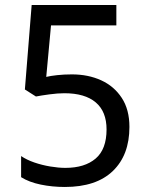

<svg xmlns="http://www.w3.org/2000/svg" viewBox="-20 -734 591 764"><path d="M238 10Q188 10 142 0.5Q96 -9 64 -29V-113Q86 -98 116.5 -87.5Q147 -77 180 -71.5Q213 -66 240 -66Q317 -66 360.5 -103Q404 -140 404 -219Q404 -290 361 -326.5Q318 -363 236 -363Q210 -363 176.5 -358.5Q143 -354 123 -350L79 -378L106 -714H443V-633H183L164 -428Q180 -432 207.5 -435Q235 -438 266 -438Q331 -438 382.5 -414.5Q434 -391 464.5 -344.5Q495 -298 495 -229Q495 -117 429 -53.5Q363 10 238 10Z"/></svg>

Font: ugurmukhi85
Style: Book
Weight: 400
Designer: Jelle Bosma - Monotype Design Team
Foundry: Monotype Imaging Inc.
Version: Version 2.003